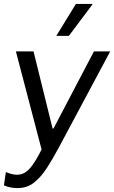

<svg xmlns="http://www.w3.org/2000/svg" viewBox="-26 -773 582 979"><path d="M64 186Q44 186 26.5 182.5Q9 179 -6 172L4 104Q14 109 30 113.5Q46 118 60 118Q82 118 100.5 107.5Q119 97 139.5 69Q160 41 186 -11L55 -511H145L242 -118H247L453 -511H536L273 -19Q243 37 213 83.5Q183 130 147.5 158Q112 186 64 186ZM261 -590 361 -753H445V-750L325 -590Z"/></svg>

Font: Chivo Medium Light
Style: Italic
Weight: 300
Italic angle: -8.05°
Version: Version 2.002